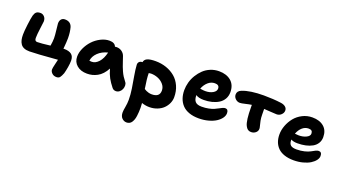

<svg xmlns="http://www.w3.org/2000/svg" viewBox="-69 -1244 3927 2212"><g transform="rotate(20 1895.0 -138.0)"><path d="M585 106.9Q550.3 106.9 529.1 85.9Q507.8 64.9 507.8 41Q507.8 23.4 519.8 -25.1Q531.7 -73.7 534.2 -86.9Q267.6 -64.9 191.9 -64.9Q152.3 -64.9 125.2 -76.2Q98.1 -87.4 83.3 -109.4Q68.4 -131.3 62.3 -158.4Q56.2 -185.5 56.2 -222.2Q56.2 -263.2 66.2 -344.7Q76.2 -426.3 85.9 -464.8Q94.7 -496.1 111.3 -510.5Q127.9 -524.9 162.1 -524.9Q189 -524.9 209.5 -503.4Q230 -481.9 230 -445.8Q230 -439.5 219 -358.4Q208 -277.3 208 -235.8Q208 -196.8 238.8 -196.8Q287.6 -196.8 397.9 -210.9Q407.2 -263.7 407.2 -304.2Q407.2 -337.9 399.2 -403.1Q391.1 -468.3 391.1 -480Q391.1 -514.2 407.5 -533Q423.8 -551.8 452.1 -551.8Q522.5 -551.8 542 -490.2Q558.1 -431.2 558.1 -358.9Q558.1 -317.4 549.8 -228Q552.7 -229 558.1 -229Q618.2 -229 649.2 -204.8Q680.2 -180.7 680.2 -127.9Q680.2 -94.2 672.4 -47.6Q664.6 -1 654.8 34.2Q639.6 73.2 626 90.1Q612.3 106.9 585 106.9Z M901.9 -50.8Q824.2 -50.8 776.6 -91.3Q729 -131.8 729 -198.2Q729 -249 753.9 -303Q778.8 -356.9 818.6 -399.7Q858.4 -442.4 911.9 -469.7Q965.3 -497.1 1018.6 -497.1Q1083.5 -497.1 1099.6 -453.1Q1113.3 -455.1 1119.6 -455.1Q1156.7 -455.1 1184.8 -434.8Q1212.9 -414.6 1223.6 -382.8Q1230.5 -362.8 1243.7 -323.7Q1256.8 -284.7 1263.9 -265.6Q1271 -246.6 1283.9 -217.3Q1296.9 -188 1312.7 -163.1Q1328.6 -138.2 1349.6 -111.8Q1362.3 -96.7 1363 -73.2Q1363.8 -49.8 1355 -28.1Q1346.2 -6.3 1326.9 9.3Q1307.6 24.9 1283.7 24.9Q1254.4 24.9 1236.8 2.9Q1197.3 -46.4 1173.3 -90.3Q1149.4 -134.3 1131.8 -196.8Q1111.3 -157.2 1084.2 -127.9Q1057.1 -98.6 1026.6 -82.3Q996.1 -65.9 965.3 -58.3Q934.6 -50.8 901.9 -50.8ZM906.7 -198.2Q952.1 -198.2 991.2 -241Q1030.3 -283.7 1048.8 -362.8Q976.6 -345.2 930.2 -300Q883.8 -254.9 877.9 -200.2Q886.7 -198.2 906.7 -198.2Z M1708.5 65.9Q1660.6 65.9 1614.7 49.8Q1617.7 77.1 1617.7 106.9Q1617.7 136.2 1616.2 159.9Q1614.7 183.6 1611.3 209.5Q1607.9 235.4 1601.1 254.4Q1594.2 273.4 1584 289.3Q1573.7 305.2 1558.1 313.5Q1542.5 321.8 1522.5 321.8Q1490.2 321.8 1465.8 297.6Q1441.4 273.4 1441.4 228Q1441.4 202.1 1450 156.7Q1458.5 111.3 1458.5 68.8Q1458.5 4.9 1447.5 -66.4Q1436.5 -137.7 1423.3 -211.7Q1410.2 -285.6 1406.7 -342.8Q1405.3 -365.2 1419.2 -379.6Q1433.1 -394 1457.5 -394H1458.5Q1464.8 -428.7 1498.8 -442.9Q1532.7 -457 1598.6 -457Q1668.9 -457 1730.7 -435.5Q1792.5 -414.1 1839.4 -374.5Q1886.2 -335 1913.3 -274.2Q1940.4 -213.4 1940.4 -139.2Q1940.4 -100.6 1924.1 -63.7Q1907.7 -26.9 1878.4 2Q1849.1 30.8 1804.7 48.3Q1760.3 65.9 1708.5 65.9ZM1596.7 -304.2Q1584.5 -304.2 1569.3 -300.8Q1569.3 -233.9 1589.4 -112.8Q1606 -103 1615.7 -97.9Q1625.5 -92.8 1644.8 -87.4Q1664.1 -82 1684.6 -82Q1780.8 -82 1780.8 -162.1Q1780.8 -204.6 1752.4 -237.8Q1724.1 -271 1682.6 -287.6Q1641.1 -304.2 1596.7 -304.2Z M2287.1 -6.8Q2219.2 -6.8 2167.7 -25.4Q2116.2 -43.9 2084.5 -77.6Q2052.7 -111.3 2036.9 -156.5Q2021 -201.7 2021 -256.8Q2021 -304.7 2034.4 -353.3Q2047.9 -401.9 2074.7 -445.8Q2101.6 -489.7 2137.5 -523.9Q2173.3 -558.1 2222.2 -578.1Q2271 -598.1 2325.2 -598.1Q2418 -598.1 2473.4 -550.3Q2528.8 -502.4 2528.8 -414.1Q2528.8 -367.2 2507.6 -330.6Q2486.3 -293.9 2449.7 -271.5Q2413.1 -249 2366.9 -237.5Q2320.8 -226.1 2268.1 -226.1Q2205.1 -226.1 2171.9 -250V-247.1Q2171.9 -195.3 2195.1 -170.2Q2218.3 -145 2272.9 -145Q2319.3 -145 2358.4 -153.1Q2397.5 -161.1 2422.6 -172.4Q2447.8 -183.6 2467.8 -194.8Q2487.8 -206.1 2505.4 -214.1Q2522.9 -222.2 2537.1 -222.2Q2575.2 -222.2 2575.2 -173.8Q2575.2 -143.6 2554 -113.8Q2532.7 -84 2495.8 -60.3Q2459 -36.6 2404.1 -21.7Q2349.1 -6.8 2287.1 -6.8ZM2327.1 -451.2Q2281.2 -451.2 2244.4 -418.7Q2207.5 -386.2 2188 -335Q2190.9 -334.5 2203.4 -332.5Q2215.8 -330.6 2227.5 -329.3Q2239.3 -328.1 2252 -328.1Q2305.7 -328.1 2343.8 -350.1Q2381.8 -372.1 2381.8 -404.8Q2381.8 -451.2 2327.1 -451.2Z M2908.2 -64.9Q2884.3 -64.9 2868.2 -76.4Q2852.1 -87.9 2839.8 -112.8Q2811 -168 2811 -337.9V-362.8Q2779.8 -358.4 2735.4 -347.7Q2690.9 -336.9 2671.9 -336.9Q2641.1 -336.9 2617.7 -359.1Q2594.2 -381.3 2594.2 -412.1Q2594.2 -455.1 2642.1 -474.1Q2738.8 -512.2 2905.3 -512.2Q3019 -512.2 3119.1 -499Q3154.3 -493.7 3174.8 -476.3Q3195.3 -459 3195.3 -432.1Q3195.3 -403.3 3171.6 -380.6Q3147.9 -357.9 3115.2 -357.9Q3099.6 -357.9 3044.2 -361.8Q2988.8 -365.7 2960 -367.2Q2960.9 -343.3 2960.9 -298.8Q2960.9 -259.3 2967.5 -225.6Q2974.1 -191.9 2980.7 -169.2Q2987.3 -146.5 2987.3 -133.8Q2987.3 -104 2964.1 -84.5Q2940.9 -64.9 2908.2 -64.9Z M3479.5 73.2Q3415 73.2 3366 56.6Q3316.9 40 3286.4 9.8Q3255.9 -20.5 3240.7 -61.3Q3225.6 -102.1 3225.6 -151.9Q3225.6 -207 3246.6 -262.5Q3267.6 -317.9 3304.4 -363.3Q3341.3 -408.7 3397.2 -437.3Q3453.1 -465.8 3517.6 -465.8Q3606.4 -465.8 3658.9 -421.1Q3711.4 -376.5 3711.4 -293.9Q3711.4 -251.5 3691.2 -218.8Q3670.9 -186 3635.3 -166Q3599.6 -146 3554 -136Q3508.3 -126 3454.6 -126Q3404.3 -126 3375.5 -143.1V-132.8Q3375.5 -93.8 3396.7 -75Q3418 -56.2 3468.8 -56.2Q3522 -56.2 3565.9 -67.4Q3609.9 -78.6 3633.1 -92Q3656.2 -105.5 3679 -116.7Q3701.7 -127.9 3717.3 -127.9Q3756.3 -127.9 3756.3 -79.1Q3756.3 -52.2 3735.8 -25.4Q3715.3 1.5 3680.2 23.4Q3645 45.4 3592 59.3Q3539.1 73.2 3479.5 73.2ZM3519.5 -330.1Q3476.6 -330.1 3442.6 -299.8Q3408.7 -269.5 3390.6 -220.2Q3433.1 -216.8 3438.5 -216.8Q3490.2 -216.8 3529.8 -236.3Q3569.3 -255.9 3569.3 -285.2Q3569.3 -308.1 3557.6 -319.1Q3545.9 -330.1 3519.5 -330.1Z"/></g></svg>

Font: Shantell Sans Irregular Bouncy
Style: Bold
Weight: 700
Designer: Stephen Nixon, Anya Danilova, Shantell Martin
Foundry: Arrow Type
Version: Version 1.006;[9816181b4]